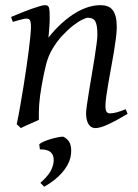

<svg xmlns="http://www.w3.org/2000/svg" viewBox="-20 -477 534 745"><path d="M475.1 -35.2Q430.7 -8.8 399.7 5.6Q368.7 20 350.1 20Q333 20 323.5 4.6Q314 -10.7 314 -37.1Q314 -45.9 317.1 -68.6Q320.3 -91.3 325.2 -121.6Q330.1 -151.9 335.9 -186Q341.8 -220.2 346.7 -251Q351.6 -281.7 354.7 -306.2Q357.9 -330.6 357.9 -341.8Q357.9 -378.9 350.1 -393.6Q342.3 -408.2 320.8 -408.2Q314.5 -408.2 298.6 -400.4Q282.7 -392.6 262.7 -377Q242.7 -361.3 220.9 -337.9Q199.2 -314.5 181.2 -283.2Q167.5 -259.8 158.9 -227.1Q150.4 -194.3 142.1 -147Q134.3 -103.5 132.1 -72.3Q129.9 -41 130.9 -12.2Q124.5 -8.8 115 -4.6Q105.5 -0.5 95.5 3.9Q85.4 8.3 76.2 12.5Q66.9 16.6 61 20L44.9 4.9Q51.8 -27.3 58.3 -64.9Q64.9 -102.5 71 -140.4Q77.1 -178.2 82.5 -215.1Q87.9 -252 91.8 -283Q95.7 -314 97.9 -337.4Q100.1 -360.8 100.1 -372.1Q100.1 -383.3 98.9 -389.9Q97.7 -396.5 95.5 -399.7Q93.3 -402.8 89.8 -403.8Q86.4 -404.8 82 -404.8Q77.6 -404.8 69.1 -402.8Q60.5 -400.9 51.8 -398.4Q41.5 -395.5 29.8 -392.1L22.9 -411.1Q43.5 -419.9 64.2 -428.2Q85 -436.5 103 -442.9Q121.1 -449.2 134.5 -453.1Q147.9 -457 153.8 -457Q160.6 -457 164.6 -454.8Q168.5 -452.6 170.2 -446.8Q171.9 -440.9 172.4 -430.2Q172.9 -419.4 172.9 -401.9Q172.9 -396.5 172.4 -387.2Q171.9 -377.9 171.1 -367.4Q170.4 -356.9 169.4 -346.9Q168.5 -336.9 168 -331.1Q194.3 -364.3 221.2 -388.2Q248 -412.1 273.9 -427.5Q299.8 -442.9 324 -450Q348.1 -457 370.1 -457Q385.3 -457 397.2 -452.6Q409.2 -448.2 417 -438.2Q424.8 -428.2 429 -411.9Q433.1 -395.5 433.1 -372.1Q433.1 -355 429.9 -329.6Q426.8 -304.2 421.9 -274.7Q417 -245.1 411.1 -213.9Q405.3 -182.6 400.4 -154.3Q395.5 -126 392.3 -102.8Q389.2 -79.6 389.2 -65.9Q389.2 -49.3 393.6 -43.2Q397.9 -37.1 406.7 -37.1Q418 -37.1 432.6 -41Q447.3 -44.9 467.8 -53.2ZM253.9 131.3Q246.6 164.1 220 194.1Q193.4 224.1 151.4 247.6L136.7 232.4Q157.7 213.9 169.9 197Q182.1 180.2 187 158.2Q191.9 132.8 180.4 117.7Q168.9 102.5 134.8 102.5L132.3 83Q136.7 78.1 149.4 72.5Q162.1 66.9 177.2 62.5Q192.4 58.1 206.3 55.4Q220.2 52.7 226.6 53.7Q248.5 65.4 253.7 86.2Q258.8 106.9 253.9 131.3Z"/></svg>

Font: Gentium Plus Eur
Style: Italic
Weight: 400
Italic angle: -8°
Designer: J. Victor Gaultney, Annie Olsen, Iska Routamaa, Becca Hirsbrunner
Foundry: SIL International
Version: Version 5.000